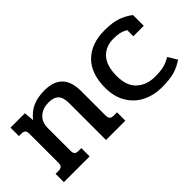

<svg xmlns="http://www.w3.org/2000/svg" viewBox="-45 -844 1208 1208"><g transform="rotate(-45 559.5 -240.0)"><path d="M33 -74H58Q78 -74 86.5 -82.5Q95 -91 95 -111V-368Q95 -388 87 -396.5Q79 -405 59 -405H38V-480H166L172 -413Q206 -456 249.5 -475.5Q293 -495 355 -495Q515 -495 515 -329V-111Q515 -91 523.5 -82.5Q532 -74 552 -74H580V0H408V-328Q408 -378 387 -400.5Q366 -423 319 -423Q268 -423 235 -394Q202 -365 202 -313V-111Q202 -91 209.5 -82.5Q217 -74 236 -74H262V0H33Z M636 -236Q636 -362 703.5 -428.5Q771 -495 890 -495Q955 -495 999 -481Q1043 -467 1084 -436V-340H991V-395Q968 -408 947 -413Q926 -418 890 -418Q823 -418 781.5 -373.5Q740 -329 740 -236Q740 -148 787.5 -105.5Q835 -63 909 -63Q955 -63 987.5 -71Q1020 -79 1049 -98L1086 -37Q1044 -8 1000.5 3.5Q957 15 893 15Q821 15 762.5 -14Q704 -43 670 -100Q636 -157 636 -236Z"/></g></svg>

Font: Pridi
Style: Regular
Weight: 400
Designer: Katatrad Team
Foundry: CadsonDemak
Version: Version 1.001